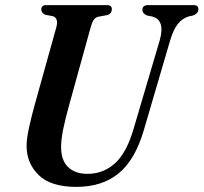

<svg xmlns="http://www.w3.org/2000/svg" viewBox="-20 -720 796 751"><path d="M502.5 -216 604.5 -561.5Q627.5 -642 575 -655.5L554.5 -659.5Q536.5 -668 537 -681.5Q537 -700 559.5 -700H738Q756 -700 756 -683.5Q756 -668 735.5 -659.5L717 -655.5Q692.5 -647.5 675 -625.5Q657.5 -603.5 644.5 -558.5L543 -212.5Q509 -95 444.2 -42Q379.5 11 278.5 11Q178 11 130.5 -36Q83 -83 84 -152.5Q84.5 -181 94.8 -226.5Q105 -272 116 -311L200.5 -614Q209.5 -648.5 187.5 -656.5L156 -662.5Q141 -670.5 141.5 -683Q142 -700 160 -700H398.5Q417.5 -700 417.5 -684Q417.5 -677 413.8 -670.8Q410 -664.5 399.5 -661L364 -654.5Q352 -651 345.8 -641.2Q339.5 -631.5 334 -611L251 -311Q235 -253.5 227.2 -214.8Q219.5 -176 219 -149Q218 -94.5 245.5 -67.2Q273 -40 322.5 -40Q383.5 -40 429.2 -80.8Q475 -121.5 502.5 -216Z"/></svg>

Font: Fraunces 144pt Soft SemiBold
Style: Italic
Weight: 600
Italic angle: -16°
Version: Version 1.000;[b76b70a41]